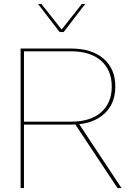

<svg xmlns="http://www.w3.org/2000/svg" viewBox="-20 -949 655 969"><path d="M410 -929 301 -787H281L172 -929H189L291 -800L393 -929ZM84 0V-704H339Q443 -704 502.5 -653Q562 -602 562 -512Q562 -432 513.5 -382Q465 -332 380 -322L593 0H573L360 -321Q350 -320 339 -320H101V0ZM101 -335H339Q436 -335 490 -382Q544 -429 544 -512Q544 -595 490 -642.5Q436 -690 339 -690H101Z"/></svg>

Font: Prodigy Sans Thin
Style: Regular
Weight: 100
Designer: Wei Huang
Foundry: Wei Huang
Version: Version 1.003; ttfautohint (v1.8.3)